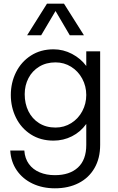

<svg xmlns="http://www.w3.org/2000/svg" viewBox="-20 -751 641 1040"><path d="M35.6 64.5H111.8Q114.7 107.4 136.7 137.5Q158.7 167.5 195.1 182.6Q231.4 197.8 277.3 197.8Q357.4 197.8 402.3 156.2Q447.3 114.7 447.3 34.2V-79.6Q416 -36.1 369.6 -12.7Q323.2 10.7 270 10.7Q199.2 10.7 146.7 -23.2Q94.2 -57.1 66.4 -113.8Q38.6 -170.4 38.6 -236.3Q38.6 -303.2 66.9 -359.9Q95.2 -416.5 147.7 -450.2Q200.2 -483.9 270 -483.9Q322.8 -483.9 370.1 -459Q417.5 -434.1 447.3 -393.6V-473.1H522.5V34.2Q522.5 106.4 491.9 159.4Q461.4 212.4 406 240.7Q350.6 269 277.3 269Q210.4 269 156.7 243.7Q103 218.3 71 171.9Q39.1 125.5 35.6 64.5ZM280.8 -60.1Q327.6 -60.1 366 -84.2Q404.3 -108.4 425.8 -148.9Q447.3 -189.5 447.3 -236.3Q447.3 -284.2 425.3 -325Q403.3 -365.7 365.2 -389.4Q327.1 -413.1 280.8 -413.1Q230.5 -413.1 192.6 -390.1Q154.8 -367.2 134.3 -327.9Q113.8 -288.6 113.8 -240.7Q113.8 -189.5 134 -148.4Q154.3 -107.4 192.1 -83.7Q230 -60.1 280.8 -60.1ZM234.4 -731H326.7L434.6 -560.1H357.9L280.8 -691.4L203.1 -560.1H127Z"/></svg>

Font: Glacial Indifference
Style: Regular
Weight: 400
Designer: Alfredo Marco Pradil
Foundry: Alfredo Marco Pradil
Version: Version 1.312